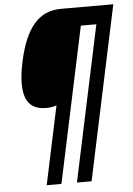

<svg xmlns="http://www.w3.org/2000/svg" viewBox="-59 -804 676 976"><g transform="rotate(-5 278.5 -316.5)"><path d="M170.4 -264.2Q92.8 -264.2 68.8 -325.2Q57.6 -354 57.6 -399.2Q57.6 -444.3 71.3 -508.8Q98.1 -635.7 151.1 -697.8Q204.1 -759.8 288.6 -759.8H556.6L368.2 127H293.5L461.9 -666H382.8L214.4 127H139.2L224.1 -272.9Q200.7 -264.2 170.4 -264.2Z"/></g></svg>

Font: Open Sans Hebrew Condensed
Style: Bold Italic
Weight: 700
Width: 3
Italic angle: -12°
Foundry: Ascender Corporation, Yanek Iontef
Version: Version 2.001;PS 002.001;hotconv 1.0.70;makeotf.lib2.5.58329